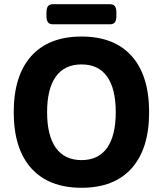

<svg xmlns="http://www.w3.org/2000/svg" viewBox="-20 -881 771 909"><path d="M45 -350Q45 -523 128 -615.5Q211 -708 366 -708Q521 -708 603.5 -615.5Q686 -523 686 -350Q686 -177 603.5 -84.5Q521 8 366 8Q211 8 128 -84.5Q45 -177 45 -350ZM528 -350Q528 -461 487 -518.5Q446 -576 366 -576Q286 -576 244.5 -518.5Q203 -461 203 -350Q203 -239 244.5 -181Q286 -123 366 -123Q446 -123 487 -181Q528 -239 528 -350ZM200 -806V-821Q200 -842 207 -851.5Q214 -861 230 -861H501Q517 -861 524 -851.5Q531 -842 531 -821V-806Q531 -785 524 -775.5Q517 -766 501 -766H230Q214 -766 207 -775.5Q200 -785 200 -806Z"/></svg>

Font: Asap-Bold
Style: Bold
Weight: 700
Designer: Pablo Cosgaya
Foundry: Omnibus-Type
Version: Version 2.000; ttfautohint (v1.8)